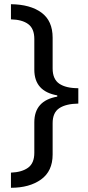

<svg xmlns="http://www.w3.org/2000/svg" viewBox="-20 -734 420 912"><path d="M32 86Q84 84 113.5 62.5Q143 41 143 -8V-153Q143 -256 252 -275V-281Q143 -300 143 -403V-549Q143 -598 114 -619.5Q85 -641 32 -642V-714Q124 -713 177 -674Q230 -635 230 -555V-409Q230 -358 261.5 -336.5Q293 -315 352 -315V-242Q293 -241 261.5 -220Q230 -199 230 -149V0Q230 79 175 118.5Q120 158 32 158Z"/></svg>

Font: Noto Sans Sharada
Style: Regular
Weight: 400
Designer: Monotype Design Team
Foundry: Monotype Imaging Inc.
Version: Version 2.006; ttfautohint (v1.8.4.7-5d5b)